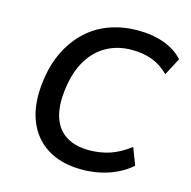

<svg xmlns="http://www.w3.org/2000/svg" viewBox="-106 -819 927 933"><g transform="rotate(15 357.5 -352.0)"><path d="M386 10Q281 10 210.5 -34.5Q140 -79 109 -161Q78 -243 93 -357Q104 -442 136.5 -508Q169 -574 219 -620.5Q269 -667 334.5 -690.5Q400 -714 477 -714Q549 -714 607.5 -693Q666 -672 704 -630L658 -543Q618 -582 573 -598.5Q528 -615 472 -615Q401 -615 345 -584Q289 -553 253.5 -493Q218 -433 207 -346Q196 -261 215 -204Q234 -147 280 -118.5Q326 -90 395 -90Q450 -90 499 -106Q548 -122 599 -161L632 -75Q600 -47 560.5 -28Q521 -9 477 0.5Q433 10 386 10Z"/></g></svg>

Font: Nunito Sans 7pt SemiBold
Style: Italic
Weight: 600
Italic angle: -9°
Designer: Vernon Adams
Foundry: Vernon Adams
Version: Version 3.101;gftools[0.9.27]